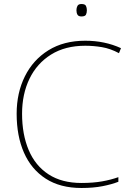

<svg xmlns="http://www.w3.org/2000/svg" viewBox="-20 -927 654 957"><path d="M405 -699Q305 -699 234.5 -655Q164 -611 127 -534.5Q90 -458 90 -360Q90 -257 123 -179Q156 -101 222 -58Q288 -15 386 -15Q444 -15 489 -23Q534 -31 570 -44V-21Q537 -8 491 1Q445 10 386 10Q280 10 208 -36.5Q136 -83 99.5 -166Q63 -249 63 -360Q63 -464 104 -546.5Q145 -629 221.5 -676.5Q298 -724 405 -724Q502 -724 583 -687L573 -662Q530 -685 488 -692Q446 -699 405 -699ZM386 -907Q404 -907 408.5 -897.5Q413 -888 413 -876Q413 -863 408.5 -854Q404 -845 386 -845Q371 -845 366 -854Q361 -863 361 -876Q361 -888 366 -897.5Q371 -907 386 -907Z"/></svg>

Font: Noto Sans Oriya Thin
Style: Regular
Weight: 100
Designer: Amélie Bonet and Sol Matas
Foundry: Google LLC
Version: Version 2.006; ttfautohint (v1.8.4.7-5d5b)